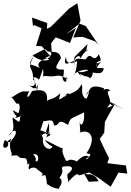

<svg xmlns="http://www.w3.org/2000/svg" viewBox="-52 -1113 815 1199"><path d="M237 -256C280 -276 272 -272 199 -300C207 -308 221 -375 223 -356C271 -363 278 -369 285 -330C329 -327 297 -380 373 -333C390 -382 385 -367 473 -411C478 -331 448 -318 445 -355C451 -276 451 -278 445 -284C500 -311 561 -263 488 -156C560 -133 559 -160 524 -182C503 -95 462 -118 504 -133C466 -167 400 -67 427 -106C358 -135 378 -86 352 -120C379 -83 320 -169 343 -186C340 -181 275 -217 227 -240C263 -190 293 -196 276 -204C274 -168 211 -180 216 -243C225 -256 178 -275 262 -287C216 -250 238 -298 254 -347L255 -297ZM648 -454C704 -497 630 -430 618 -444C670 -484 586 -546 640 -548C589 -577 596 -527 597 -562C491 -598 515 -535 484 -520C507 -558 510 -545 490 -498C449 -509 461 -446 503 -483C437 -517 472 -561 457 -587C426 -519 355 -532 336 -498C376 -534 366 -534 379 -526C293 -476 321 -487 324 -531C288 -490 248 -496 241 -481C251 -555 202 -556 148 -544C121 -490 107 -502 131 -543C80 -537 106 -559 16 -502C14 -530 61 -438 58 -470C85 -455 66 -400 42 -376C84 -386 95 -390 27 -425C63 -344 85 -408 85 -409C57 -363 94 -326 27 -380C25 -340 50 -307 2 -264C32 -319 77 -301 20 -237C21 -276 32 -194 -21 -239C-59 -164 19 -187 -5 -231C46 -267 -13 -238 22 -152C18 -124 6 -154 91 -137C47 -152 105 -140 46 -164C76 -86 117 -167 119 -84C119 -97 208 -89 155 -150C211 -160 179 -66 165 -123C123 -112 118 -34 138 -62C180 -80 171 -31 214 -113C143 -58 178 -63 215 -29C202 -1 198 -21 232 -18C246 37 245 73 238 19C227 47 334 80 317 59C363 2 293 -32 294 28C365 -50 325 -47 338 -72C419 -85 405 -52 369 -25C367 2 380 42 379 17C439 -51 458 -30 501 -23C486 -22 535 -40 564 19L502 22L469 -36L405 -38L445 -18L505 -36L560 -4L639 53L688 -35L743 -29L734 -80L618 -94L629 -125L605 -172L571 -245L599 -285L603 -351L624 -391L663 -459L723 -430L599 -496ZM161 -957 208 -936 173 -826 209 -824 274 -748 267 -843 296 -880 385 -845 422 -939 361 -899 444 -965 483 -951 564 -832 543 -854 463 -883 405 -879 451 -984 431 -1093 379 -1059 266 -946 241 -933 243 -969 148 -1003 154 -950ZM485 -791C532 -827 463 -789 452 -747C443 -790 398 -730 426 -741C362 -708 342 -700 360 -760C361 -728 372 -703 430 -731C421 -625 397 -646 417 -656C419 -657 478 -689 499 -674C423 -639 414 -700 454 -633C437 -668 449 -640 501 -633C513 -608 531 -653 526 -659C535 -664 588 -636 596 -686C572 -698 523 -664 583 -732C541 -694 552 -751 549 -691C537 -757 602 -701 565 -774C526 -708 520 -804 483 -742C421 -749 413 -759 409 -677L413 -757L495 -838ZM247 -791C287 -794 263 -757 245 -747C210 -746 148 -707 223 -672C142 -730 108 -683 161 -767C108 -665 157 -713 155 -611C163 -626 185 -553 124 -583C148 -573 169 -536 187 -589C171 -519 191 -539 156 -630C203 -635 179 -573 217 -685C225 -598 198 -644 236 -638C322 -628 293 -661 374 -618C339 -656 384 -594 348 -604C326 -645 347 -603 347 -678C269 -677 305 -705 330 -753C324 -744 335 -793 268 -789C268 -726 306 -796 229 -749C291 -746 218 -711 151 -767L229 -807Z"/></svg>

Font: Hussar Lance
Style: Regular
Weight: 700
Foundry: Cannot Into Space Fonts, PlusOne Fonts
Version: Version 2.27